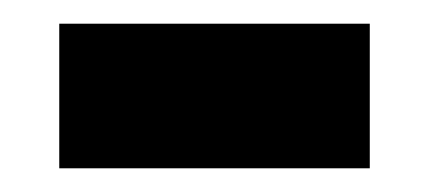

<svg xmlns="http://www.w3.org/2000/svg" viewBox="-20 -349 362 162"><path d="M30 -329H292V-207H30Z"/></svg>

Font: Noto Sans Cham
Style: Regular
Weight: 400
Designer: Monotype Design Team
Foundry: Monotype Imaging Inc.
Version: Version 2.002